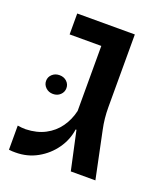

<svg xmlns="http://www.w3.org/2000/svg" viewBox="-113 -655 628 737"><g transform="rotate(20 201.0 -286.5)"><path d="M35.6 4.4Q29.3 4.4 22.2 4.2Q15.1 3.9 8.8 2.9V-95.7Q17.6 -94.2 25.9 -93.5Q34.2 -92.8 42 -92.8Q87.4 -94.2 120.8 -111.8Q154.3 -129.4 175.5 -159.2Q196.8 -189 205.6 -227.1V-492.7H76.2V-578.1H311.5V-281.2Q311.5 -234.9 320.8 -191.9L360.8 0H260.3L226.1 -157.7H222.7Q216.8 -114.3 190.7 -77.4Q164.6 -40.5 124.5 -18.1Q84.5 4.4 35.6 4.4ZM93.8 -255.9Q76.2 -255.9 64.2 -267.3Q52.2 -278.8 52.2 -294.4Q52.2 -310.5 64.2 -321.5Q76.2 -332.5 93.8 -332.5Q111.8 -332.5 123.5 -321.5Q135.3 -310.5 135.3 -294.4Q135.3 -278.3 123.5 -267.1Q111.8 -255.9 93.8 -255.9Z"/></g></svg>

Font: Heebo Medium
Style: Regular
Weight: 500
Designer: Oded Ezer
Foundry: Ezer Type House
Version: Version 3.100